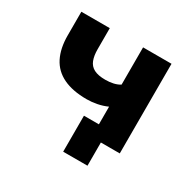

<svg xmlns="http://www.w3.org/2000/svg" viewBox="-140 -646 933 924"><g transform="rotate(30 326.0 -184.5)"><path d="M455 129H320V-71H535V0H455ZM403 0V-169Q376 -157 347 -151.5Q318 -146 291 -146Q213 -146 161 -171Q109 -196 84 -245.5Q59 -295 59 -367V-498H217V-381Q217 -345 226.5 -320.5Q236 -296 259 -284Q282 -272 322 -272Q345 -272 365.5 -276.5Q386 -281 402 -291V-498H560V0Z"/></g></svg>

Font: Nunito Sans 9pt ExtraBold
Style: Regular
Weight: 800
Version: Version 3.101;gftools[0.9.27]